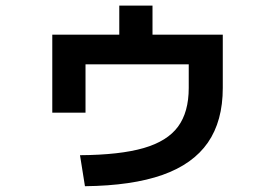

<svg xmlns="http://www.w3.org/2000/svg" viewBox="-20 -639 978 683"><path d="M651.4 -326.2V-410.2H284.2V-238.3H166V-515.6H404.3V-619.1H522.5V-515.6H772.5V-326.2Q772.5 -208.5 719.5 -131.8Q666.5 -55.2 558.1 -16.8Q449.7 21.5 282.2 23.4L264.6 -86.9Q406.7 -87.9 491 -112.3Q575.2 -136.7 613.3 -188.5Q651.4 -240.2 651.4 -326.2Z"/></svg>

Font: Pretendard JP
Style: Bold
Weight: 700
Designer: Base glyphs from Inter by Rasmus Andersson; Hangeul glyphs from Noto Sans CJK(Source Han Sans) by Jang Soo-young and Kan
Foundry: Kil Hyung-jin
Version: Version 1.309